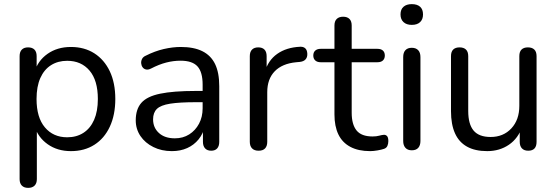

<svg xmlns="http://www.w3.org/2000/svg" viewBox="-20 -723 2694 930"><path d="M116.5 187Q96.5 187 85.8 176Q75 165 75 144.5V-451Q75 -472 85.8 -482.8Q96.5 -493.5 116 -493.5Q136 -493.5 146.8 -482.8Q157.5 -472 157.5 -451V-357L146.5 -372Q162.5 -428.5 210 -462Q257.5 -495.5 323.5 -495.5Q388.5 -495.5 436.8 -464.8Q485 -434 511.8 -377.8Q538.5 -321.5 538.5 -243.5Q538.5 -166.5 512 -109.5Q485.5 -52.5 437.2 -21.8Q389 9 323.5 9Q258 9 210.8 -24.5Q163.5 -58 147 -113H158.5V144.5Q158.5 165 147.5 176Q136.5 187 116.5 187ZM305.5 -58Q350.5 -58 384 -79.5Q417.5 -101 435.8 -142.5Q454 -184 454 -243.5Q454 -333.5 413.8 -381Q373.5 -428.5 305.5 -428.5Q260.5 -428.5 227 -407.2Q193.5 -386 175.2 -344.8Q157 -303.5 157 -243.5Q157 -154 197.5 -106Q238 -58 305.5 -58Z M812.5 9Q762.5 9 722.8 -10.8Q683 -30.5 660.2 -64.2Q637.5 -98 637.5 -140Q637.5 -194 664.8 -225Q692 -256 755.8 -269.2Q819.5 -282.5 929 -282.5H974.5V-228H930.5Q850 -228 804.2 -220.8Q758.5 -213.5 740 -195.5Q721.5 -177.5 721.5 -145Q721.5 -104.5 749.8 -78.8Q778 -53 827 -53Q866.5 -53 896.5 -72Q926.5 -91 944 -123.8Q961.5 -156.5 961.5 -198.5V-313Q961.5 -374 936.5 -401.5Q911.5 -429 854.5 -429Q820 -429 785 -420Q750 -411 711.5 -391Q697.5 -384 687 -386.5Q676.5 -389 670.5 -397.5Q664.5 -406 663.8 -416.8Q663 -427.5 668.2 -437.8Q673.5 -448 686.5 -453.5Q730 -475.5 773.2 -485.5Q816.5 -495.5 855.5 -495.5Q919 -495.5 960.2 -475Q1001.5 -454.5 1021.8 -412.8Q1042 -371 1042 -305.5V-36Q1042 -15.5 1032 -4.2Q1022 7 1003 7Q984 7 973.5 -4.2Q963 -15.5 963 -36V-112.5H972.5Q964 -75 941.8 -47.8Q919.5 -20.5 886.8 -5.8Q854 9 812.5 9Z M1232.5 7Q1212 7 1201 -4.2Q1190 -15.5 1190 -36V-451Q1190 -472 1200.8 -482.8Q1211.5 -493.5 1231 -493.5Q1250.5 -493.5 1261 -482.8Q1271.5 -472 1271.5 -451V-371H1261.5Q1278 -430.5 1322.8 -462Q1367.5 -493.5 1433.5 -496.5Q1448.5 -497.5 1458 -489.5Q1467.5 -481.5 1468.5 -463.5Q1469.5 -446 1460.2 -435.5Q1451 -425 1431.5 -423L1414.5 -421.5Q1347 -415 1310.8 -377.8Q1274.5 -340.5 1274.5 -276.5V-36Q1274.5 -15.5 1264 -4.2Q1253.5 7 1232.5 7Z M1773 9Q1715.5 9 1676.8 -11.8Q1638 -32.5 1619 -72Q1600 -111.5 1600 -169V-421.5H1533.5Q1516.5 -421.5 1507 -430.2Q1497.5 -439 1497.5 -454Q1497.5 -469.5 1507 -478Q1516.5 -486.5 1533.5 -486.5H1600V-599.5Q1600 -620.5 1611 -631.2Q1622 -642 1642 -642Q1662 -642 1672.8 -631.2Q1683.5 -620.5 1683.5 -599.5V-486.5H1808Q1825.5 -486.5 1834.8 -478Q1844 -469.5 1844 -454Q1844 -439 1834.8 -430.2Q1825.5 -421.5 1808 -421.5H1683.5V-177Q1683.5 -120.5 1707 -91.2Q1730.5 -62 1784.5 -62Q1803.5 -62 1816.8 -65.8Q1830 -69.5 1839.5 -70Q1848.5 -70.5 1854.8 -63.8Q1861 -57 1861 -39.5Q1861 -27 1856.5 -16.5Q1852 -6 1840 -2Q1828.5 2 1808.8 5.5Q1789 9 1773 9Z M1974.5 5Q1954.5 5 1943.8 -7Q1933 -19 1933 -40V-446.5Q1933 -468.5 1943.8 -480Q1954.5 -491.5 1974.5 -491.5Q1994.5 -491.5 2005.5 -480Q2016.5 -468.5 2016.5 -446.5V-40Q2016.5 -19 2006 -7Q1995.5 5 1974.5 5ZM1974.5 -602.5Q1949 -602.5 1934.5 -616Q1920 -629.5 1920 -653Q1920 -677.5 1934.5 -690.2Q1949 -703 1974.5 -703Q2001 -703 2015 -690.2Q2029 -677.5 2029 -653Q2029 -629.5 2015 -616Q2001 -602.5 1974.5 -602.5Z M2340 9Q2281 9 2242 -12.8Q2203 -34.5 2183.8 -77.5Q2164.5 -120.5 2164.5 -184.5V-451Q2164.5 -472.5 2175.2 -483Q2186 -493.5 2206 -493.5Q2226 -493.5 2237 -483Q2248 -472.5 2248 -451V-185.5Q2248 -121.5 2274 -90.5Q2300 -59.5 2356.5 -59.5Q2418 -59.5 2456.8 -101Q2495.5 -142.5 2495.5 -210.5V-451Q2495.5 -472.5 2506.2 -483Q2517 -493.5 2537 -493.5Q2557 -493.5 2568 -483Q2579 -472.5 2579 -451V-36Q2579 7 2538.5 7Q2519 7 2508.2 -4.2Q2497.5 -15.5 2497.5 -36V-126.5L2510.5 -111.5Q2490.5 -53 2445.2 -22Q2400 9 2340 9Z"/></svg>

Font: Nunito ExtraLight
Style: Regular
Weight: 200
Designer: Vernon Adams
Foundry: Vernon Adams
Version: Version 3.602;April 4, 2023;FontCreator 14.0.0.2856 64-bit